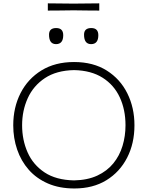

<svg xmlns="http://www.w3.org/2000/svg" viewBox="-20 -1086 858 1116"><path d="M412.5 9.5Q325 9.5 258.5 -19.5Q192 -48.5 147.2 -99.2Q102.5 -150 79.8 -216.5Q57 -283 57 -357.5Q57 -461.5 99.5 -544.8Q142 -628 221.2 -676.8Q300.5 -725.5 410.5 -725.5Q522 -725.5 600.5 -676Q679 -626.5 720.2 -543.2Q761.5 -460 761.5 -358Q761.5 -252.5 719 -169.5Q676.5 -86.5 598.5 -38.5Q520.5 9.5 412.5 9.5ZM410.5 -37.5Q489 -39 545.8 -65.5Q602.5 -92 638.8 -136.5Q675 -181 692.2 -238Q709.5 -295 709.5 -358Q709.5 -448.5 676.2 -520.2Q643 -592 576.5 -634.2Q510 -676.5 410.5 -678.5Q308 -676.5 241 -632Q174 -587.5 141.2 -515.2Q108.5 -443 108.5 -358Q108.5 -272.5 140.5 -200.2Q172.5 -128 239.2 -83.8Q306 -39.5 410.5 -37.5ZM509.5 -829.5Q468.5 -829.5 468.5 -884.5Q468.5 -923 510.5 -923Q551.5 -923 551.5 -881.5Q551.5 -829.5 509.5 -829.5ZM305.5 -829.5Q265 -829.5 265 -884.5Q265 -923 306.5 -923Q347.5 -923 347.5 -881.5Q347.5 -829.5 305.5 -829.5ZM258 -1024.5V-1066.5Q292 -1066 329.5 -1065.8Q367 -1065.5 407.5 -1065Q448 -1065.5 485.5 -1065.8Q523 -1066 557 -1066.5V-1024.5Q523 -1024.5 485.5 -1025Q448 -1025.5 407.5 -1026Q367 -1025.5 329.5 -1025Q292 -1024.5 258 -1024.5Z"/></svg>

Font: Commissioner Loud ExtraLight
Style: Regular
Weight: 200
Designer: Kostas Bartsokas
Foundry: Kostas Bartsokas
Version: Version 1.000; ttfautohint (v1.8.3)